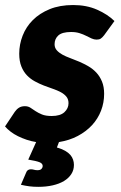

<svg xmlns="http://www.w3.org/2000/svg" viewBox="-36 -546 467 744"><path d="M367.5 -409.5Q360.5 -400.5 354.5 -396.5Q348.5 -392.5 338.5 -392.5Q328.5 -392.5 318.8 -397Q309 -401.5 297.8 -407.2Q286.5 -413 272.2 -417.5Q258 -422 239.5 -422Q205 -422 190.2 -408.8Q175.5 -395.5 175.5 -374.5Q175.5 -361 183.8 -351.5Q192 -342 205.5 -334.5Q219 -327 236.2 -320.8Q253.5 -314.5 271.5 -306.8Q289.5 -299 306.8 -289Q324 -279 337.5 -264.5Q351 -250 359.2 -230Q367.5 -210 367.5 -182.5Q367.5 -148 355.5 -117Q343.5 -86 320.8 -61.2Q298 -36.5 265.5 -19.2Q233 -2 192.5 4.5L184.5 25.5Q203.5 31 216.2 38.2Q229 45.5 236.5 54.2Q244 63 247.2 72.8Q250.5 82.5 250.5 93Q250.5 113 240.2 128.8Q230 144.5 211.8 155.5Q193.5 166.5 168.2 172.2Q143 178 112.5 178Q93.5 178 78 176Q62.5 174 45 170L65 123.5Q69.5 110 83.5 110Q90.5 110 96 111.8Q101.5 113.5 109 113.5Q120.5 113.5 125 108.2Q129.5 103 129.5 97.5Q129.5 87.5 117 82.5Q104.5 77.5 73.5 72.5L104 4.5Q85 1.5 67.2 -4.5Q49.5 -10.5 33.8 -18.2Q18 -26 5.2 -35.8Q-7.5 -45.5 -16.5 -56L21.5 -113Q28.5 -123 37.8 -128.8Q47 -134.5 60.5 -134.5Q73 -134.5 82 -128.5Q91 -122.5 101.5 -115.5Q112 -108.5 126.5 -102.5Q141 -96.5 164.5 -96.5Q197.5 -96.5 213.5 -111.2Q229.5 -126 229.5 -146Q229.5 -161.5 221.2 -171.5Q213 -181.5 199.5 -188.8Q186 -196 169 -201.8Q152 -207.5 134 -214.5Q116 -221.5 99 -230.8Q82 -240 68.5 -254Q55 -268 46.8 -288.5Q38.5 -309 38.5 -338Q38.5 -374 51.8 -408Q65 -442 91.2 -468.2Q117.5 -494.5 156.5 -510.5Q195.5 -526.5 247.5 -526.5Q299.5 -526.5 340.2 -508.5Q381 -490.5 407.5 -464.5Z"/></svg>

Font: Lato ExtraBold
Style: Italic
Weight: 800
Italic angle: -7°
Designer: Lukasz Dziedzic with Adam Twardoch and Botio Nikoltchev
Foundry: tyPoland Lukasz Dziedzic
Version: Version 2.015; 2015-08-06; http://www.latofonts.com/